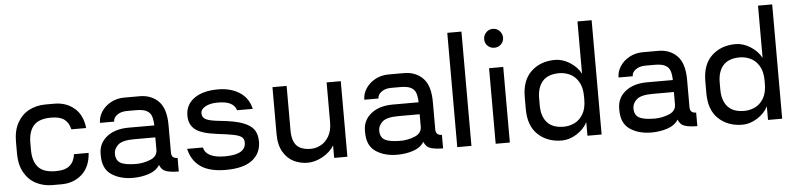

<svg xmlns="http://www.w3.org/2000/svg" viewBox="-45 -962 5047 1215"><g transform="rotate(-5 2479.0 -355.0)"><path d="M246 -496H304Q377 -496 429 -452.5Q481 -409 490 -325H396Q387 -367 358.5 -388.5Q330 -410 275 -410Q197 -410 163.5 -372Q130 -334 130 -262V-218Q130 -146 163.5 -108Q197 -70 275 -70Q335 -70 364 -95Q393 -120 399 -167H492Q486 -77 433 -30.5Q380 16 304 16H246Q190 16 143 -8Q96 -32 68 -81.5Q40 -131 40 -202V-278Q40 -349 68 -398.5Q96 -448 143 -472Q190 -496 246 -496Z M1050 -86V0Q1003 0 972.5 -9Q942 -18 929 -52Q906 -16 859 -0.5Q812 15 758 15Q677 15 622 -22Q567 -59 567 -143V-154Q567 -221 619 -262.5Q671 -304 758 -304H921Q920 -341 912 -363.5Q904 -386 881.5 -398Q859 -410 816 -410H756Q719 -410 694.5 -392.5Q670 -375 670 -350H580Q580 -387 601.5 -420.5Q623 -454 661.5 -475Q700 -496 747 -496H845Q919 -496 965 -449Q1011 -402 1011 -298V-123Q1011 -86 1050 -86ZM921 -149V-228H787Q712 -228 684.5 -203.5Q657 -179 657 -147Q657 -105 686.5 -88Q716 -71 787 -71Q832 -71 876.5 -89Q921 -107 921 -149Z M1348 16Q1245 16 1188.5 -23.5Q1132 -63 1115 -138H1215Q1231 -70 1349 -70Q1482 -70 1482 -146Q1482 -168 1468.5 -180Q1455 -192 1420.5 -199.5Q1386 -207 1311 -216Q1213 -228 1174 -259Q1135 -290 1135 -347Q1135 -416 1190 -456Q1245 -496 1343 -496Q1422 -496 1478.5 -460Q1535 -424 1551 -354H1451Q1443 -382 1415.5 -397.5Q1388 -413 1333 -413Q1285 -413 1255 -396.5Q1225 -380 1225 -355Q1225 -326 1251 -314Q1277 -302 1341 -296Q1431 -287 1481 -268.5Q1531 -250 1551.5 -220.5Q1572 -191 1572 -145Q1572 -70 1516 -27Q1460 16 1348 16Z M2121 -480V0H2037V-79Q2012 -38 1963.5 -11Q1915 16 1868 16Q1822 16 1781 -3.5Q1740 -23 1713.5 -67.5Q1687 -112 1687 -182V-480H1777V-198Q1777 -131 1805.5 -100.5Q1834 -70 1897 -70Q1926 -70 1957 -85.5Q1988 -101 2009.5 -136.5Q2031 -172 2031 -229V-480Z M2729 -86V0Q2682 0 2651.5 -9Q2621 -18 2608 -52Q2585 -16 2538 -0.5Q2491 15 2437 15Q2356 15 2301 -22Q2246 -59 2246 -143V-154Q2246 -221 2298 -262.5Q2350 -304 2437 -304H2600Q2599 -341 2591 -363.5Q2583 -386 2560.5 -398Q2538 -410 2495 -410H2435Q2398 -410 2373.5 -392.5Q2349 -375 2349 -350H2259Q2259 -387 2280.5 -420.5Q2302 -454 2340.5 -475Q2379 -496 2426 -496H2524Q2598 -496 2644 -449Q2690 -402 2690 -298V-123Q2690 -86 2729 -86ZM2600 -149V-228H2466Q2391 -228 2363.5 -203.5Q2336 -179 2336 -147Q2336 -105 2365.5 -88Q2395 -71 2466 -71Q2511 -71 2555.5 -89Q2600 -107 2600 -149Z M2909 -726V0H2819V-726Z M3048 -665Q3048 -690 3065.5 -708Q3083 -726 3108 -726Q3133 -726 3150.5 -708Q3168 -690 3168 -665Q3168 -640 3150.5 -623Q3133 -606 3108 -606Q3083 -606 3065.5 -623Q3048 -640 3048 -665ZM3063 0V-480H3153V0Z M3736 -726V0H3646V-86Q3623 -42 3576.5 -13Q3530 16 3483 16Q3391 16 3331.5 -39.5Q3272 -95 3272 -202V-278Q3272 -385 3331.5 -440.5Q3391 -496 3483 -496Q3530 -496 3576.5 -467Q3623 -438 3646 -394V-726ZM3646 -229V-251Q3646 -308 3624 -344Q3602 -380 3569 -395Q3536 -410 3502 -410Q3431 -410 3396.5 -371Q3362 -332 3362 -262V-218Q3362 -148 3396.5 -109Q3431 -70 3502 -70Q3536 -70 3569 -85Q3602 -100 3624 -136Q3646 -172 3646 -229Z M4344 -86V0Q4297 0 4266.5 -9Q4236 -18 4223 -52Q4200 -16 4153 -0.5Q4106 15 4052 15Q3971 15 3916 -22Q3861 -59 3861 -143V-154Q3861 -221 3913 -262.5Q3965 -304 4052 -304H4215Q4214 -341 4206 -363.5Q4198 -386 4175.5 -398Q4153 -410 4110 -410H4050Q4013 -410 3988.5 -392.5Q3964 -375 3964 -350H3874Q3874 -387 3895.5 -420.5Q3917 -454 3955.5 -475Q3994 -496 4041 -496H4139Q4213 -496 4259 -449Q4305 -402 4305 -298V-123Q4305 -86 4344 -86ZM4215 -149V-228H4081Q4006 -228 3978.5 -203.5Q3951 -179 3951 -147Q3951 -105 3980.5 -88Q4010 -71 4081 -71Q4126 -71 4170.5 -89Q4215 -107 4215 -149Z M4883 -726V0H4793V-86Q4770 -42 4723.5 -13Q4677 16 4630 16Q4538 16 4478.5 -39.5Q4419 -95 4419 -202V-278Q4419 -385 4478.5 -440.5Q4538 -496 4630 -496Q4677 -496 4723.5 -467Q4770 -438 4793 -394V-726ZM4793 -229V-251Q4793 -308 4771 -344Q4749 -380 4716 -395Q4683 -410 4649 -410Q4578 -410 4543.5 -371Q4509 -332 4509 -262V-218Q4509 -148 4543.5 -109Q4578 -70 4649 -70Q4683 -70 4716 -85Q4749 -100 4771 -136Q4793 -172 4793 -229Z"/></g></svg>

Font: Violet Sans
Style: Regular
Weight: 400
Designer: Calvin Waterman
Foundry: Violet Office
Version: Version 1.013